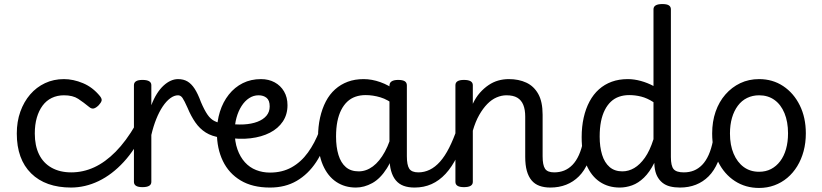

<svg xmlns="http://www.w3.org/2000/svg" viewBox="-20 -910 4065 949"><path d="M332 17Q205 17 134 -53Q63 -123 63 -250Q63 -309 80.5 -358Q98 -407 129 -443Q160 -479 202.5 -499Q245 -519 296 -519Q342 -519 390 -499Q438 -479 474 -435Q485 -421 482 -411.5Q479 -402 468 -390Q455 -377 444 -374Q433 -371 421 -381Q393 -404 366.5 -421.5Q340 -439 296 -439Q263 -439 236 -426Q209 -413 190.5 -388Q172 -363 162 -328.5Q152 -294 152 -250Q152 -190 173 -147Q194 -104 235 -81Q276 -58 332 -58Q346 -58 353.5 -46.5Q361 -35 361 -20.5Q361 -6 354 5.5Q347 17 332 17Z M330 17Q311 17 302 5.5Q293 -6 293.5 -20.5Q294 -35 303.5 -46.5Q313 -58 332 -58Q391 -58 445.5 -83Q500 -108 551.5 -160Q603 -212 650 -293Q656 -301 668 -297Q680 -293 689 -283Q698 -273 692 -263Q649 -172 591.5 -109.5Q534 -47 467.5 -15Q401 17 330 17Z M684 15Q663 15 652.5 8.5Q642 2 642 -11V-489Q642 -502 652.5 -508.5Q663 -515 684 -515Q706 -515 717 -508.5Q728 -502 728 -489V-390Q740 -422 755.5 -446.5Q771 -471 788.5 -487Q806 -503 824 -511Q842 -519 860 -519Q879 -519 888.5 -507Q898 -495 898 -479Q898 -463 888.5 -451Q879 -439 860 -439Q841 -439 821.5 -424.5Q802 -410 784.5 -384Q767 -358 752.5 -322Q738 -286 728 -243V-11Q728 2 717 8.5Q706 15 684 15Z M1071 -230Q1027 -236 997 -255Q967 -274 945.5 -305Q924 -336 907 -377Q891 -413 882 -426Q873 -439 860 -439Q841 -439 832 -451Q823 -463 823 -479Q823 -495 832 -507Q841 -519 860 -519Q887 -519 906.5 -507.5Q926 -496 942 -471.5Q958 -447 973 -406Q990 -366 1005.5 -343.5Q1021 -321 1040.5 -311.5Q1060 -302 1088 -297Q1102 -295 1108.5 -284Q1115 -273 1113.5 -259.5Q1112 -246 1101 -237Q1090 -228 1071 -230Z M1100 -300Q1146 -293 1184.5 -295Q1223 -297 1252 -308Q1281 -319 1297 -338Q1313 -357 1313 -384Q1313 -414 1297.5 -426.5Q1282 -439 1258 -439Q1233 -439 1211.5 -425Q1190 -411 1174 -386Q1158 -361 1149 -328.5Q1140 -296 1140 -260Q1140 -210 1153.5 -172Q1167 -134 1190.5 -108Q1214 -82 1246 -69.5Q1278 -57 1314 -57Q1329 -57 1336 -45.5Q1343 -34 1343 -19.5Q1343 -5 1336 6Q1329 17 1314 17Q1228 17 1169.5 -18Q1111 -53 1081.5 -114.5Q1052 -176 1052 -255Q1052 -310 1067 -358Q1082 -406 1111 -442.5Q1140 -479 1180 -499Q1220 -519 1270 -519Q1308 -519 1337.5 -503Q1367 -487 1384 -458Q1401 -429 1401 -390Q1401 -344 1378 -309.5Q1355 -275 1314 -254Q1273 -233 1218.5 -226.5Q1164 -220 1100 -230Z M1315 17Q1301 17 1294 6Q1287 -5 1287 -19.5Q1287 -34 1294 -45.5Q1301 -57 1315 -57Q1375 -57 1421.5 -83Q1468 -109 1502 -156Q1536 -203 1559 -264Q1563 -275 1574.5 -274.5Q1586 -274 1596.5 -266.5Q1607 -259 1603 -247Q1582 -168 1542.5 -108.5Q1503 -49 1446.5 -16Q1390 17 1315 17Z M1739 17Q1684 17 1642 -11Q1600 -39 1576 -94Q1552 -149 1552 -232Q1552 -284 1562 -328.5Q1572 -373 1590.5 -408.5Q1609 -444 1636.5 -468.5Q1664 -493 1699 -506Q1734 -519 1777 -519Q1818 -519 1860 -504Q1902 -489 1937 -462V-386Q1897 -418 1860 -429Q1823 -440 1787 -440Q1760 -440 1737 -432Q1714 -424 1696.5 -407.5Q1679 -391 1666.5 -366.5Q1654 -342 1647.5 -309.5Q1641 -277 1641 -235Q1641 -183 1653 -144Q1665 -105 1689.5 -84Q1714 -63 1753 -63Q1790 -63 1823 -87.5Q1856 -112 1882.5 -160.5Q1909 -209 1926 -282L1943 -217Q1925 -130 1892.5 -78.5Q1860 -27 1820 -5Q1780 17 1739 17ZM2029 17Q1998 17 1975 8.5Q1952 0 1936.5 -18.5Q1921 -37 1913 -65.5Q1905 -94 1905 -135V-487Q1905 -501 1916 -508Q1927 -515 1948 -515Q1970 -515 1980.5 -508.5Q1991 -502 1991 -488V-138Q1991 -94 2003 -76Q2015 -58 2048 -58Q2058 -58 2063 -46.5Q2068 -35 2066.5 -20.5Q2065 -6 2056 5.5Q2047 17 2029 17Z M2029 17Q2015 17 2008.5 5.5Q2002 -6 2003.5 -20.5Q2005 -35 2016 -46.5Q2027 -58 2048 -58Q2077 -58 2104 -71Q2131 -84 2155 -111Q2179 -138 2200 -179.5Q2221 -221 2240 -276Q2245 -291 2257 -290.5Q2269 -290 2278.5 -280.5Q2288 -271 2285 -259Q2265 -189 2239.5 -137Q2214 -85 2182.5 -51Q2151 -17 2113 0Q2075 17 2029 17Z M2700 17Q2670 17 2646.5 8.5Q2623 0 2607.5 -18.5Q2592 -37 2584 -65.5Q2576 -94 2576 -135V-334Q2576 -368 2566.5 -391.5Q2557 -415 2537 -427Q2517 -439 2483 -439Q2459 -439 2434.5 -428.5Q2410 -418 2388.5 -396Q2367 -374 2348.5 -341.5Q2330 -309 2317 -264V-11Q2317 2 2306 8.5Q2295 15 2273 15Q2252 15 2241.5 8.5Q2231 2 2231 -11V-489Q2231 -502 2241.5 -508.5Q2252 -515 2273 -515Q2295 -515 2306 -508.5Q2317 -502 2317 -489V-397Q2332 -429 2352 -451.5Q2372 -474 2395 -489.5Q2418 -505 2443 -512Q2468 -519 2495 -519Q2544 -519 2581.5 -501.5Q2619 -484 2640.5 -445.5Q2662 -407 2662 -343V-138Q2662 -94 2674 -76Q2686 -58 2719 -58Q2733 -58 2740 -46.5Q2747 -35 2745.5 -20.5Q2744 -6 2733 5.5Q2722 17 2700 17Z M2700 17Q2686 17 2679.5 5.5Q2673 -6 2674.5 -20.5Q2676 -35 2687 -46.5Q2698 -58 2719 -58Q2746 -58 2768.5 -67Q2791 -76 2809.5 -95Q2828 -114 2841.5 -144Q2855 -174 2863 -215Q2866 -230 2879 -233.5Q2892 -237 2904 -232Q2916 -227 2914 -212Q2906 -153 2887.5 -109.5Q2869 -66 2841.5 -38.5Q2814 -11 2778.5 3Q2743 17 2700 17Z M3043 17Q2987 17 2945 -11Q2903 -39 2879 -94Q2855 -149 2855 -232Q2855 -284 2865 -328.5Q2875 -373 2894 -408.5Q2913 -444 2940.5 -468.5Q2968 -493 3003.5 -506Q3039 -519 3083 -519Q3114 -519 3147 -510Q3180 -501 3210 -485V-864Q3210 -877 3221 -883.5Q3232 -890 3254 -890Q3276 -890 3286 -883.5Q3296 -877 3296 -864V-134Q3296 -90 3309.5 -74Q3323 -58 3360 -58Q3371 -58 3376.5 -46.5Q3382 -35 3380.5 -20.5Q3379 -6 3369.5 5.5Q3360 17 3341 17Q3314 17 3292 11.5Q3270 6 3254 -7Q3238 -20 3228 -39.5Q3218 -59 3215 -88L3214 -105Q3191 -59 3163 -32Q3135 -5 3104.5 6Q3074 17 3043 17ZM3056 -63Q3087 -63 3115 -79.5Q3143 -96 3167.5 -130.5Q3192 -165 3210 -222V-405Q3179 -425 3149.5 -432.5Q3120 -440 3090 -440Q3063 -440 3040 -432Q3017 -424 2999.5 -407.5Q2982 -391 2969.5 -366.5Q2957 -342 2950.5 -309.5Q2944 -277 2944 -235Q2944 -184 2956 -145Q2968 -106 2993 -84.5Q3018 -63 3056 -63Z M3341 17Q3327 17 3320.5 5.5Q3314 -6 3315.5 -20.5Q3317 -35 3328 -46.5Q3339 -58 3360 -58Q3387 -58 3409.5 -67Q3432 -76 3450.5 -95Q3469 -114 3482.5 -144Q3496 -174 3504 -215Q3507 -230 3520 -233.5Q3533 -237 3545 -232Q3557 -227 3555 -212Q3547 -153 3528.5 -109.5Q3510 -66 3482.5 -38.5Q3455 -11 3419.5 3Q3384 17 3341 17Z M3732 19Q3665 19 3612.5 -15Q3560 -49 3530 -109.5Q3500 -170 3500 -250Q3500 -309 3517 -358Q3534 -407 3565.5 -443Q3597 -479 3639 -499Q3681 -519 3732 -519Q3799 -519 3851 -484.5Q3903 -450 3933 -389.5Q3963 -329 3963 -251Q3963 -204 3952 -163Q3941 -122 3920.5 -88.5Q3900 -55 3871.5 -31Q3843 -7 3807.5 6Q3772 19 3732 19ZM3732 -61Q3765 -61 3791 -74.5Q3817 -88 3836 -113Q3855 -138 3865 -173Q3875 -208 3875 -251Q3875 -308 3857.5 -350.5Q3840 -393 3808 -416Q3776 -439 3732 -439Q3700 -439 3673 -426Q3646 -413 3627 -387.5Q3608 -362 3598 -327.5Q3588 -293 3588 -250Q3588 -193 3606 -150.5Q3624 -108 3656 -84.5Q3688 -61 3732 -61Z"/></svg>

Font: Playwrite IT Moderna
Style: Regular
Weight: 400
Designer: Veronika Burian, José Scaglione
Foundry: TypeTogether
Version: Version 1.002